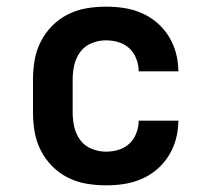

<svg xmlns="http://www.w3.org/2000/svg" viewBox="-20 -548 640 576"><path d="M298 8Q268 8 239 3Q210 -2 184 -15Q158 -28 137 -49Q116 -70 102.5 -96.5Q89 -123 84 -152Q79 -181 79 -210V-310Q79 -339 84 -368Q89 -397 102.5 -423.5Q116 -450 137 -471Q158 -492 184 -505Q210 -518 239 -523Q268 -528 298 -528Q325 -528 352 -524Q379 -520 404.5 -509Q430 -498 451 -480Q472 -462 486.5 -438.5Q501 -415 508 -388.5Q515 -362 515 -334H396Q396 -353 389 -371.5Q382 -390 368 -403Q354 -416 335.5 -421.5Q317 -427 298 -427Q276 -427 255 -418.5Q234 -410 221 -392.5Q208 -375 203 -353.5Q198 -332 198 -310V-210Q198 -188 203 -166.5Q208 -145 221 -127.5Q234 -110 255 -101.5Q276 -93 298 -93Q317 -93 335.5 -98.5Q354 -104 368 -117Q382 -130 389 -148.5Q396 -167 396 -186H515Q515 -158 508 -131.5Q501 -105 486.5 -81.5Q472 -58 451 -40Q430 -22 404.5 -11Q379 0 352 4Q325 8 298 8Z"/></svg>

Font: Iosevka Etoile
Style: Bold
Weight: 700
Designer: Belleve Invis
Foundry: Belleve Invis
Version: Version 28.1.0; ttfautohint (v1.8.4)